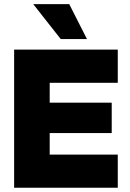

<svg xmlns="http://www.w3.org/2000/svg" viewBox="-20 -884 610 904"><path d="M136.5 -864.5H306L389.5 -700H266ZM534.5 -650.5V-494H214V-400.5H506V-257.5H214V-156H534.5V0H46.5V-650.5Z"/></svg>

Font: Overused Grotesk ExtraBold
Style: Regular
Weight: 800
Version: Version 0.004